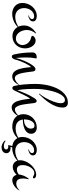

<svg xmlns="http://www.w3.org/2000/svg" viewBox="753 -1476 876 2422"><g transform="rotate(90 1191.0 -265.0)"><path d="M333 -69.8Q320.3 -48.8 300 -32.5Q279.8 -16.1 255.6 -4.6Q231.4 6.8 205.3 12.9Q179.2 19 155.3 19Q126 19 100.8 10.3Q75.7 1.5 56.9 -15.4Q38.1 -32.2 27.6 -55.9Q17.1 -79.6 17.1 -109.9Q17.1 -144 29.5 -176.8Q42 -209.5 64.2 -234.9Q86.4 -260.3 116.9 -275.6Q147.5 -291 183.1 -291Q194.8 -291 206.5 -288.6Q218.3 -286.1 228 -280.5Q237.8 -274.9 243.9 -265.6Q250 -256.3 250 -242.2Q250 -228 242.7 -217.5Q235.4 -207 224.1 -200.2Q212.9 -193.4 200 -189.2Q187 -185.1 175.3 -183.1V-189.9Q182.1 -191.9 190.2 -195.3Q198.2 -198.7 205.1 -204.1Q211.9 -209.5 216.6 -216.8Q221.2 -224.1 221.2 -232.9Q221.2 -239.7 218 -244.4Q214.8 -249 210.2 -252Q205.6 -254.9 199.7 -256.3Q193.8 -257.8 188 -257.8Q163.1 -257.8 143.3 -246.8Q123.5 -235.8 109.9 -217.8Q96.2 -199.7 89.1 -177.2Q82 -154.8 82 -131.8Q82 -105.5 90.1 -84.7Q98.1 -64 112.8 -49.3Q127.4 -34.7 148.4 -26.9Q169.4 -19 195.3 -19Q211.9 -19 230.7 -22.7Q249.5 -26.4 267.3 -33.2Q285.2 -40 301.3 -49.8Q317.4 -59.6 329.1 -71.8Z M590.3 -144Q590.3 -109.9 579.1 -80.6Q567.9 -51.3 547.4 -29.8Q526.9 -8.3 498.3 3.9Q469.7 16.1 435.1 16.1Q404.3 16.1 379.6 4.6Q355 -6.8 337.4 -26.4Q319.8 -45.9 310.5 -72Q301.3 -98.1 301.3 -127.9Q301.3 -152.8 308.3 -175.3Q315.4 -197.8 328.1 -217Q340.8 -236.3 358.4 -252.7Q376 -269 396.5 -282.2L402.3 -277.8Q381.8 -253.9 370.1 -225.1Q358.4 -196.3 358.4 -164.1Q358.4 -140.6 365.5 -116.5Q372.6 -92.3 386.2 -72.3Q399.9 -52.2 420.4 -39.6Q440.9 -26.9 467.3 -26.9Q483.9 -26.9 498.5 -33.7Q513.2 -40.5 524.2 -52.2Q535.2 -64 541.7 -78.9Q548.3 -93.8 548.3 -109.9Q548.3 -125.5 543.7 -140.4Q539.1 -155.3 530.8 -168.2Q522.5 -181.2 510.7 -191.7Q499 -202.1 485.4 -209Q477.5 -212.9 470.5 -214.8Q463.4 -216.8 455.1 -219.2Q451.7 -219.7 447.8 -220.9Q443.8 -222.2 440.4 -223.9Q437 -225.6 434.6 -228.5Q432.1 -231.4 432.1 -235.8Q432.1 -244.6 438.5 -252Q444.8 -259.3 453.6 -264.9Q462.4 -270.5 472.2 -273.7Q481.9 -276.9 489.3 -276.9Q514.2 -276.9 533.2 -264.2Q552.2 -251.5 564.9 -231.9Q577.6 -212.4 584 -189Q590.3 -165.5 590.3 -144Z M1054.2 -69.8Q1044.9 -52.2 1034.4 -36.1Q1023.9 -20 1010.7 -7.8Q997.6 4.4 981 11.7Q964.4 19 942.9 19Q918.5 19 900.9 7.1Q883.3 -4.9 870.8 -24.7Q858.4 -44.4 850.8 -69.8Q843.3 -95.2 838.4 -121.6Q833.5 -147.9 831.1 -173.6Q828.6 -199.2 826.7 -219.7Q817.4 -212.4 804.2 -191.7Q791 -170.9 777.3 -143.1Q763.7 -115.2 751.2 -82.5Q738.8 -49.8 731 -18.1Q729.5 -11.2 726.3 -3.9Q723.1 3.4 718.5 9.5Q713.9 15.6 707.5 19.8Q701.2 23.9 693.4 23.9Q680.7 23.9 675 15.1Q669.4 6.3 667 -4.9Q652.8 -66.9 647.2 -123.5Q641.6 -180.2 641.6 -236.8Q641.6 -250.5 646.2 -260.5Q650.9 -270.5 658.7 -277.1Q666.5 -283.7 677.2 -286.9Q688 -290 699.7 -290Q701.2 -290 704.3 -290Q707.5 -290 710.4 -289.3Q713.4 -288.6 715.3 -287.1Q717.3 -285.6 716.8 -283.2Q704.1 -219.2 704.6 -153.1Q705.1 -86.9 711.4 -25.9Q716.8 -50.3 727.3 -81.3Q737.8 -112.3 751.7 -143.8Q765.6 -175.3 782 -203.9Q798.3 -232.4 815.4 -252Q823.7 -261.2 832.3 -267.8Q840.8 -274.4 853.5 -274.4Q860.8 -274.4 865.7 -271.5Q870.6 -268.6 873.8 -264.2Q877 -259.8 878.7 -254.2Q880.4 -248.5 881.3 -243.2Q883.8 -229 886.2 -206.5Q888.7 -184.1 892.3 -158.7Q896 -133.3 901.4 -107.7Q906.7 -82 915 -61.3Q923.3 -40.5 935.1 -27.3Q946.8 -14.2 962.9 -14.2Q976.1 -14.2 988.5 -19.3Q1001 -24.4 1012.2 -32.5Q1023.4 -40.5 1033.2 -51Q1043 -61.5 1050.8 -71.8Z M1452.1 -71.8Q1443.8 -54.2 1431.9 -36.9Q1419.9 -19.5 1405.3 -5.6Q1390.6 8.3 1373 17.1Q1355.5 25.9 1335.4 25.9Q1313.5 25.9 1297.4 14.4Q1281.2 2.9 1270 -15.9Q1258.8 -34.7 1251.5 -59.1Q1244.1 -83.5 1239.3 -109.4Q1234.4 -135.3 1231.2 -161.1Q1228 -187 1225.1 -208.5Q1209.5 -188 1196.8 -165Q1184.1 -142.1 1172.4 -117.4Q1160.6 -92.8 1149.4 -67.4Q1138.2 -42 1125.5 -17.1Q1122.6 -11.7 1119.6 -5.6Q1116.7 0.5 1112.8 5.6Q1108.9 10.7 1103.5 14.2Q1098.1 17.6 1090.8 17.6Q1084 17.6 1079.3 15.1Q1074.7 12.7 1071.5 9Q1068.4 5.4 1066.7 1Q1064.9 -3.4 1064 -7.3Q1058.1 -28.3 1053.5 -60.1Q1048.8 -91.8 1045.4 -127.9Q1042 -164.1 1040.3 -201.4Q1038.6 -238.8 1038.6 -270.5Q1038.6 -315.9 1044.4 -364Q1050.3 -412.1 1062.7 -458Q1075.2 -503.9 1094.5 -544.7Q1113.8 -585.4 1140.1 -616.2Q1166.5 -647 1200.4 -665Q1234.4 -683.1 1276.4 -683.1Q1304.2 -683.1 1320.3 -666.7Q1336.4 -650.4 1336.4 -620.1Q1336.4 -574.7 1320.6 -533Q1304.7 -491.2 1280 -453.1Q1255.4 -415 1225.3 -381.1Q1195.3 -347.2 1167.5 -318.4L1161.1 -323.2Q1173.3 -336.9 1187.3 -357.2Q1201.2 -377.4 1214.6 -401.1Q1228 -424.8 1240.2 -450.9Q1252.4 -477.1 1261.7 -502.4Q1271 -527.8 1276.4 -551.5Q1281.7 -575.2 1281.7 -594.7Q1281.7 -605 1279.8 -614.3Q1277.8 -623.5 1272.9 -630.6Q1268.1 -637.7 1260.5 -641.8Q1252.9 -646 1242.2 -646Q1220.7 -646 1201.9 -629.4Q1183.1 -612.8 1167.5 -584.7Q1151.9 -556.6 1139.9 -519.5Q1127.9 -482.4 1119.4 -441.9Q1110.8 -401.4 1106.4 -359.9Q1102.1 -318.4 1102.1 -280.8Q1102.1 -255.4 1102.1 -229.5Q1102.1 -203.6 1103.3 -175.3Q1104.5 -147 1107.7 -115.2Q1110.8 -83.5 1116.7 -46.4Q1138.2 -102.1 1162.1 -155.5Q1186 -209 1213.9 -253.4Q1217.8 -259.8 1221.9 -266.1Q1226.1 -272.5 1231 -277.6Q1235.8 -282.7 1241.7 -286.1Q1247.6 -289.6 1254.4 -289.6Q1262.7 -289.6 1267.6 -284.9Q1272.5 -280.3 1275.4 -273.4Q1278.3 -266.6 1279.5 -258.8Q1280.8 -251 1281.7 -244.6Q1283.7 -230.5 1286.1 -208Q1288.6 -185.5 1292 -159.9Q1295.4 -134.3 1300.5 -108.4Q1305.7 -82.5 1313.7 -61.8Q1321.8 -41 1333 -27.8Q1344.2 -14.6 1359.9 -14.6Q1372.6 -14.6 1385.3 -20Q1397.9 -25.4 1409.7 -33.7Q1421.4 -42 1431.4 -52.7Q1441.4 -63.5 1448.2 -73.7Z M1739.3 -69.8Q1726.6 -51.3 1708.7 -35.2Q1690.9 -19 1669.7 -7.3Q1648.4 4.4 1625.2 11.2Q1602.1 18.1 1578.6 18.1Q1545.4 18.1 1516.6 9.5Q1487.8 1 1466.3 -16.6Q1444.8 -34.2 1432.6 -60.8Q1420.4 -87.4 1420.4 -123Q1420.4 -158.2 1433.3 -188.7Q1446.3 -219.2 1469 -241.9Q1491.7 -264.6 1522.5 -277.8Q1553.2 -291 1588.4 -291Q1605 -291 1619.4 -286.4Q1633.8 -281.7 1644.5 -272.7Q1655.3 -263.7 1661.4 -250.5Q1667.5 -237.3 1667.5 -220.2Q1667.5 -199.7 1659.2 -184.1Q1650.9 -168.5 1637.2 -156.7Q1623.5 -145 1606.2 -137.2Q1588.9 -129.4 1570.1 -124.5Q1551.3 -119.6 1533 -117.4Q1514.6 -115.2 1499.5 -115.2H1487.8Q1494.1 -70.8 1522.9 -47.4Q1551.8 -23.9 1602.5 -23.9Q1638.7 -23.9 1673.1 -36.6Q1707.5 -49.3 1735.4 -71.8ZM1486.3 -129.9H1498.5Q1516.1 -129.9 1534.7 -135.5Q1553.2 -141.1 1568.1 -152.1Q1583 -163.1 1592.8 -179.2Q1602.5 -195.3 1602.5 -215.8Q1602.5 -235.8 1594 -249Q1585.4 -262.2 1564.5 -262.2Q1543 -262.2 1528.1 -249.3Q1513.2 -236.3 1503.9 -217.5Q1494.6 -198.7 1490.5 -178Q1486.3 -157.2 1486.3 -141.1Z M1821.8 17.6Q1796.9 14.2 1775.9 3.9Q1754.9 -6.3 1739.7 -22.7Q1724.6 -39.1 1716.1 -61Q1707.5 -83 1707.5 -109.9Q1707.5 -144 1720 -176.8Q1732.4 -209.5 1754.6 -234.9Q1776.9 -260.3 1807.4 -275.6Q1837.9 -291 1873.5 -291Q1885.3 -291 1897 -288.6Q1908.7 -286.1 1918.5 -280.5Q1928.2 -274.9 1934.3 -265.6Q1940.4 -256.3 1940.4 -242.2Q1940.4 -228 1933.1 -217.5Q1925.8 -207 1914.6 -200.2Q1903.3 -193.4 1890.4 -189.2Q1877.4 -185.1 1865.7 -183.1V-189.9Q1872.6 -191.9 1880.6 -195.3Q1888.7 -198.7 1895.5 -204.1Q1902.3 -209.5 1907 -216.8Q1911.6 -224.1 1911.6 -232.9Q1911.6 -239.7 1908.4 -244.4Q1905.3 -249 1900.6 -252Q1896 -254.9 1890.1 -256.3Q1884.3 -257.8 1878.4 -257.8Q1853.5 -257.8 1833.7 -246.8Q1814 -235.8 1800.3 -217.8Q1786.6 -199.7 1779.5 -177.2Q1772.5 -154.8 1772.5 -131.8Q1772.5 -105.5 1780.5 -84.7Q1788.6 -64 1803.2 -49.3Q1817.9 -34.7 1838.9 -26.9Q1859.9 -19 1885.7 -19Q1902.3 -19 1921.1 -22.7Q1939.9 -26.4 1957.8 -33.2Q1975.6 -40 1991.7 -49.8Q2007.8 -59.6 2019.5 -71.8L2023.4 -69.8Q2010.7 -48.8 1990.5 -32.5Q1970.2 -16.1 1946 -4.6Q1921.9 6.8 1895.8 12.9Q1869.6 19 1845.7 19H1838.4L1833 41.5Q1841.8 40 1851.1 40Q1863.8 40 1875 43.5Q1886.2 46.9 1894.5 53.7Q1902.8 60.5 1907.7 70.6Q1912.6 80.6 1912.6 93.3Q1912.6 108.4 1906 119.6Q1899.4 130.9 1888.9 138.4Q1878.4 146 1865.5 149.7Q1852.5 153.3 1839.4 153.3Q1824.7 153.3 1811.5 149.2Q1798.3 145 1786.9 138.9Q1775.4 132.8 1766.6 125.2Q1757.8 117.7 1752 110.4L1758.3 103Q1775.9 115.7 1790.5 120.1Q1805.2 124.5 1823.2 124.5Q1842.3 124.5 1853.8 116.9Q1865.2 109.4 1865.2 94.2Q1865.2 81.1 1854.7 74.7Q1844.2 68.4 1830.6 68.4Q1824.2 68.4 1818.4 69.3Q1812.5 70.3 1809.6 71.3Z M2229.5 -255.9Q2229.5 -250.5 2225.6 -246.3Q2221.7 -242.2 2216.3 -242.2Q2211.9 -242.2 2207 -244.9Q2202.1 -247.6 2196 -251Q2189.9 -254.4 2181.9 -257.1Q2173.8 -259.8 2163.6 -259.8Q2139.6 -259.8 2120.8 -244.9Q2102.1 -230 2089.1 -208Q2076.2 -186 2069.3 -161.1Q2062.5 -136.2 2062.5 -116.2Q2062.5 -102.1 2064.9 -88.6Q2067.4 -75.2 2073.5 -64.2Q2079.6 -53.2 2090.3 -46.6Q2101.1 -40 2117.7 -40Q2135.3 -40 2151.4 -46.6Q2167.5 -53.2 2181.6 -64Q2182.1 -79.6 2186.8 -96.9Q2191.4 -114.3 2198.7 -131.1Q2206.1 -147.9 2215.6 -163.1Q2225.1 -178.2 2235.4 -189.9L2241.7 -186Q2236.3 -169.4 2233.9 -151.9Q2231.4 -134.3 2231.4 -117.2Q2231.4 -99.6 2234.4 -84Q2237.3 -68.4 2244.6 -56.9Q2252 -45.4 2264.6 -38.8Q2277.3 -32.2 2297.4 -32.2Q2321.8 -32.2 2342.3 -43.5Q2362.8 -54.7 2378.4 -71.8L2382.3 -69.8Q2373.5 -52.7 2359.4 -37.1Q2345.2 -21.5 2327.9 -9Q2310.5 3.4 2291 10.7Q2271.5 18.1 2252.4 18.1Q2225.6 18.1 2208.5 2.7Q2191.4 -12.7 2185.1 -36.1Q2164.6 -15.6 2139.4 -1.7Q2114.3 12.2 2086.4 12.2Q2065.9 12.2 2050 4.6Q2034.2 -2.9 2023.4 -15.6Q2012.7 -28.3 2007.1 -45.7Q2001.5 -63 2001.5 -82Q2001.5 -104 2008.5 -127.2Q2015.6 -150.4 2028.1 -172.9Q2040.5 -195.3 2057.6 -215.3Q2074.7 -235.4 2095 -250.5Q2115.2 -265.6 2137.7 -274.4Q2160.2 -283.2 2183.6 -283.2Q2189 -283.2 2196.8 -282Q2204.6 -280.8 2211.9 -277.8Q2219.2 -274.9 2224.4 -269.5Q2229.5 -264.2 2229.5 -255.9Z"/></g></svg>

Font: Montez
Style: Regular
Weight: 400
Designer: Astigmatic (AOETI)
Foundry: Astigmatic (AOETI)
Version: Version 1.001